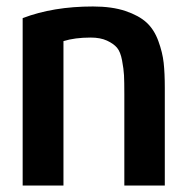

<svg xmlns="http://www.w3.org/2000/svg" viewBox="-20 -573 579 593"><path d="M489 0H364V-282Q364 -321 363 -340.5Q362 -360 357 -386.5Q352 -413 341.5 -425.5Q331 -438 310.5 -447.5Q290 -457 260 -457Q211 -457 176 -446V0H50V-517Q144 -553 267 -553Q326 -553 367.5 -539Q409 -525 432.5 -503.5Q456 -482 469 -446.5Q482 -411 485.5 -379Q489 -347 489 -302Z"/></svg>

Font: Repo
Style: DemiBold
Weight: 600
Designer: Stefan Peev
Foundry: Context Ltd
Version: Version 001.000